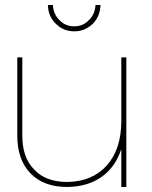

<svg xmlns="http://www.w3.org/2000/svg" viewBox="-20 -746 606 766"><path d="M484 -517H464V-264C464 -189 445 -130 407 -87C369 -44 316 -21 249 -20C192 -20 148 -36 117 -69C85 -101 69 -146 69 -204V-517H49V-204C49 -140 67 -90 102 -54C137 -18 186 0 249 0C303 -1 348 -14 385 -40C422 -66 448 -103 464 -151V0H484ZM217 -666C201 -682 192 -702 191 -726H171C172 -696 182 -671 203 -651C223 -631 247 -621 276 -621C305 -621 329 -631 350 -651C370 -671 380 -696 381 -726H361C360 -702 351 -682 335 -666C319 -649 299 -641 276 -641C253 -641 233 -649 217 -666Z"/></svg>

Font: Argentum Sans Thin
Style: Regular
Weight: 250
Designer: Julieta Ulanovsky
Foundry: Julieta Ulanovsky
Version: Version 5.001;February 15, 2019;FontCreator 11.5.0.2425 64-b